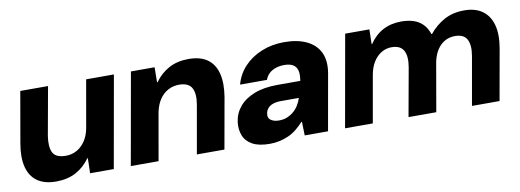

<svg xmlns="http://www.w3.org/2000/svg" viewBox="-48 -759 2767 1022"><g transform="rotate(-10 1335.5 -248.0)"><path d="M189 12Q126 12 87.5 -15.5Q49 -43 36 -95.5Q23 -148 36 -221L84 -496H234L187 -235Q178 -177 193.5 -145.5Q209 -114 264 -114Q296 -114 323 -129Q350 -144 369 -172.5Q388 -201 395 -240L440 -496H590L502 0H374L376 -81H373Q342 -37 296.5 -12.5Q251 12 189 12Z M594 0 682 -496H810L809 -415H812Q843 -459 888.5 -483.5Q934 -508 995 -508Q1059 -508 1097 -480.5Q1135 -453 1148 -401Q1161 -349 1149 -275L1100 0H951L997 -261Q1007 -319 990 -350.5Q973 -382 921 -382Q889 -382 861.5 -367Q834 -352 815.5 -324Q797 -296 789 -256L744 0Z M1344 12Q1285 12 1250.5 -7Q1216 -26 1203 -59Q1190 -92 1195 -132Q1201 -178 1230.5 -213.5Q1260 -249 1312 -269.5Q1364 -290 1439 -290H1561Q1567 -324 1561.5 -345.5Q1556 -367 1538.5 -377.5Q1521 -388 1490 -388Q1455 -388 1427 -373Q1399 -358 1387 -326H1242Q1257 -381 1295 -421.5Q1333 -462 1389 -485Q1445 -508 1512 -508Q1583 -508 1632.5 -484.5Q1682 -461 1703.5 -416Q1725 -371 1714 -305L1660 0H1534L1532 -74H1529Q1510 -53 1489.5 -36.5Q1469 -20 1445.5 -9.5Q1422 1 1396.5 6.5Q1371 12 1344 12ZM1414 -102Q1438 -102 1457.5 -110Q1477 -118 1493 -131.5Q1509 -145 1520 -163Q1531 -181 1538 -202H1441Q1416 -202 1397.5 -195.5Q1379 -189 1369 -176.5Q1359 -164 1357 -148Q1353 -125 1370 -113.5Q1387 -102 1414 -102Z M1752 0 1840 -496H1971L1969 -417H1972Q2002 -462 2045.5 -485Q2089 -508 2144 -508Q2181 -508 2210.5 -498.5Q2240 -489 2260.5 -468Q2281 -447 2292 -414H2295Q2330 -457 2376.5 -482.5Q2423 -508 2485 -508Q2545 -508 2583 -480.5Q2621 -453 2635 -401.5Q2649 -350 2636 -275L2587 0H2438L2484 -261Q2494 -319 2477.5 -350.5Q2461 -382 2413 -382Q2382 -382 2357.5 -368Q2333 -354 2316 -328Q2299 -302 2291 -264L2245 0H2095L2142 -261Q2152 -319 2135 -350.5Q2118 -382 2070 -382Q2041 -382 2015.5 -367Q1990 -352 1972 -323.5Q1954 -295 1947 -255L1902 0Z"/></g></svg>

Font: DM Sans 36pt Black
Style: Italic
Weight: 900
Italic angle: -10°
Designer: Colophon Foundry, Jonny Pinhorn
Foundry: Colophon Foundry
Version: Version 4.004;gftools[0.9.30]